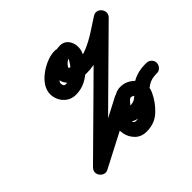

<svg xmlns="http://www.w3.org/2000/svg" viewBox="-148 -753 967 967"><g transform="rotate(-45 335.5 -270.0)"><path d="M349 -578Q365 -578 376 -567Q387 -556 387 -541Q387 -525 376 -514Q365 -503 349 -503Q335 -503 315 -494.5Q295 -486 278 -472.5Q261 -459 255 -446Q252 -439 255.5 -429Q259 -419 269 -419Q303 -419 330.5 -446Q358 -473 371 -502Q375 -510 372 -510.5Q369 -511 376 -506Q378 -505 382.5 -504Q387 -503 385 -503Q370 -503 357 -493Q344 -483 338 -470Q336 -466 345 -463.5Q354 -461 366 -459.5Q378 -458 384 -458Q427 -458 466 -475Q505 -492 541.5 -515.5Q578 -539 613 -562Q627 -571 640.5 -567.5Q654 -564 662 -553Q670 -543 670.5 -529Q671 -515 659 -503Q525 -371 391 -238.5Q257 -106 123 27Q112 38 98.5 32.5Q85 27 76 15Q67 3 66.5 -11.5Q66 -26 80 -33Q160 -75 240 -116.5Q320 -158 400 -200Q415 -208 428.5 -203Q442 -198 449 -186Q456 -175 454.5 -161Q453 -147 440 -137Q422 -123 403 -109Q384 -95 375 -74Q370 -64 372.5 -51Q375 -38 389 -38Q423 -38 444.5 -62.5Q466 -87 479 -115Q484 -126 473.5 -133.5Q463 -141 454 -141Q448 -141 439.5 -132Q431 -123 423 -112.5Q415 -102 413 -97Q412 -96 413 -98Q414 -100 414 -101Q414 -105 413 -108Q411 -120 409.5 -116.5Q408 -113 420 -113Q444 -113 458.5 -123Q473 -133 485.5 -147.5Q498 -162 515 -175Q541 -194 571 -201.5Q601 -209 632 -208Q632 -208 632 -208Q632 -208 632 -208Q648 -208 659 -197Q670 -186 670 -171Q669 -155 658 -144Q647 -133 632 -134Q595 -134 571.5 -119.5Q548 -105 528.5 -86Q509 -67 484.5 -52.5Q460 -38 420 -38Q397 -38 375 -50Q353 -62 343 -82.5Q333 -103 345 -128Q354 -148 370.5 -168.5Q387 -189 408.5 -202.5Q430 -216 454 -216Q487 -216 514 -196.5Q541 -177 551.5 -146.5Q562 -116 547 -83Q525 -35 486 1.5Q447 38 389 38Q352 38 328.5 15Q305 -8 298.5 -41Q292 -74 307 -106Q321 -136 345 -156.5Q369 -177 395 -196Q408 -207 422 -201.5Q436 -196 444 -183Q451 -171 450.5 -156Q450 -141 434 -133Q354 -92 274 -50Q194 -8 114 33Q100 41 87 36.5Q74 32 67 22Q59 12 59 -1.5Q59 -15 71 -27Q205 -159 339 -291.5Q473 -424 607 -557Q619 -568 633 -564Q647 -560 656 -548Q665 -537 666 -522.5Q667 -508 653 -498Q612 -472 569.5 -445.5Q527 -419 481 -401.5Q435 -384 384 -384Q359 -384 333.5 -391Q308 -398 288.5 -412.5Q269 -427 262.5 -449.5Q256 -472 270 -502Q286 -535 317 -556.5Q348 -578 385 -578Q413 -578 428.5 -560Q444 -542 446.5 -517Q449 -492 439 -470Q424 -437 398.5 -408.5Q373 -380 340 -362.5Q307 -345 269 -345Q235 -345 211.5 -365.5Q188 -386 180.5 -417Q173 -448 187 -478Q199 -504 226.5 -527Q254 -550 287 -564Q320 -578 349 -578Q349 -578 349 -578Q349 -578 349 -578Z"/></g></svg>

Font: FRB American Cursive Guidelines Arrows Extrabold
Style: Bold Italic
Weight: 800
Italic angle: -25°
Version: Version 2.0;Modular Font Editor K font №1